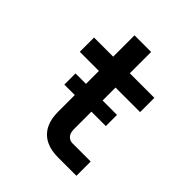

<svg xmlns="http://www.w3.org/2000/svg" viewBox="-186 -799 923 923"><g transform="rotate(45 275.0 -337.5)"><path d="M480 0H355Q334 0 313.5 -3.5Q293 -7 274 -16Q255 -25 240 -40Q225 -55 216 -74Q207 -93 203.5 -113.5Q200 -134 200 -155V-433H70V-530H200V-675H313V-530H480V-433H313V-155Q313 -145 314.5 -134.5Q316 -124 321.5 -115.5Q327 -107 336 -102Q345 -97 355 -97H480ZM411 -269H129V-345H411Z"/></g></svg>

Font: Lode Term
Style: Bold
Weight: 700
Monospace: yes
Designer: Belleve Invis
Foundry: Belleve Invis
Version: Version 29.2.0